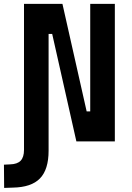

<svg xmlns="http://www.w3.org/2000/svg" viewBox="-57 -713 663 968"><path d="M-36.1 234.4 -37.1 117.2 -6.3 115.7Q30.8 114.7 47.4 96.9Q64 79.1 64 43V-89.8H188V46.9Q188 141.6 144.5 186.5Q101.1 231.4 7.3 232.9ZM328.1 0 206.1 -542H152.8V-693.4H257.8L379.9 -151.4H412.6V0ZM64 0V-693.4H188V0ZM397.9 0V-693.4H522V0Z"/></svg>

Font: Cascadia Mono
Style: Regular
Weight: 400
Monospace: yes
Designer: Aaron Bell
Foundry: Saja Typeworks
Version: Version 2102.003